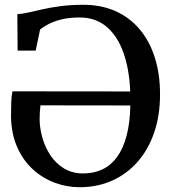

<svg xmlns="http://www.w3.org/2000/svg" viewBox="-20 -771 721 802"><path d="M312.5 11Q259 11 208.5 -7.8Q158 -26.5 117.2 -63.8Q76.5 -101 52 -156Q27.5 -211 26 -283Q26 -314.5 27 -343Q28 -371.5 32 -389.5L524 -389Q520 -484 494.8 -553.2Q469.5 -622.5 424 -660.2Q378.5 -698 313.5 -698Q269 -698 236.2 -689.8Q203.5 -681.5 181.8 -669.8Q160 -658 147.5 -648L129 -559.5H53.5L52.5 -712Q73.5 -713 99.8 -719Q126 -725 159.2 -732.5Q192.5 -740 234.5 -745.5Q276.5 -751 329 -751Q402 -751 461.2 -725Q520.5 -699 562.2 -650Q604 -601 626.2 -532Q648.5 -463 648.5 -377Q648.5 -288.5 623.8 -216.8Q599 -145 554 -94.2Q509 -43.5 447.5 -16.2Q386 11 312.5 11ZM327.5 -46.5Q371.5 -46.5 407.2 -63.2Q443 -80 468.8 -115Q494.5 -150 508.8 -203.8Q523 -257.5 524.5 -330.5L149 -331Q147.5 -317.5 146.5 -304Q145.5 -290.5 145.5 -275Q145.5 -237 156.8 -196.5Q168 -156 190.8 -122Q213.5 -88 247.8 -67.2Q282 -46.5 327.5 -46.5Z"/></svg>

Font: Merriweather 24pt Medium
Style: Regular
Weight: 500
Designer: Eben Sorkin
Foundry: Eben Sorkin
Version: Version 2.100